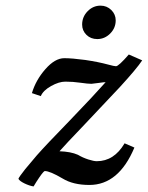

<svg xmlns="http://www.w3.org/2000/svg" viewBox="-20 -652 529 687"><path d="M440.9 -457 488.8 -436Q468.8 -405.8 409.2 -340.8L281.2 -205.1Q212.4 -133.3 192.9 -110.8Q233.4 -109.4 258.8 -98.1Q275.9 -87.9 295.7 -81.5Q315.4 -75.2 326.2 -75.2Q388.2 -75.2 425.8 -139.2L460.9 -124Q404.8 9.8 299.8 9.8Q241.7 9.8 204.1 -13.2Q158.7 -40 140.1 -40Q138.7 -40 133.8 -34.7Q128.9 -29.3 119.9 -16.1Q110.8 -2.9 100.1 15.1Q85 12.7 67.4 4.2Q49.8 -4.4 45.9 -12.2Q47.9 -18.6 70.3 -46.9L111.8 -96.2Q144.5 -133.3 230.5 -221.7Q318.8 -313.5 357.9 -357.9Q354 -358.4 332.5 -355.2Q311 -352.1 307.1 -352.1Q294.4 -352.1 267.6 -356Q240.7 -359.9 213.9 -359.9Q190.9 -359.9 162.6 -344Q134.3 -328.1 126 -308.1L94.2 -318.8Q107.9 -365.2 142.3 -404.5Q176.8 -443.8 210 -443.8Q237.8 -443.8 284.7 -437.5Q331.1 -430.7 367.2 -420.9Q388.7 -415 395 -415Q404.3 -415 440.9 -457ZM273.9 -564Q273.9 -591.8 293.5 -611.8Q313 -631.8 339.8 -631.8Q362.3 -631.8 378.2 -616.2Q394 -600.6 394 -579.1Q394 -551.8 374.3 -532Q354.5 -512.2 328.1 -512.2Q304.7 -512.2 289.3 -527.3Q273.9 -542.5 273.9 -564Z"/></svg>

Font: Linux Libertine G
Style: Semibold Italic
Weight: 600
Italic angle: -11.5°
Designer: Philipp H. Poll
Foundry: Philipp H. Poll
Version: Version 5.1.1